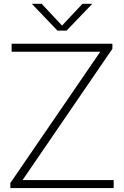

<svg xmlns="http://www.w3.org/2000/svg" viewBox="-20 -964 636 984"><path d="M95.5 -41H562.5V0H33V-26L494 -699H39.5V-740H556V-714ZM402.5 -944.5H453L321 -807H274.5L143 -944.5H193.5L298 -833Z"/></svg>

Font: Encode Sans Semi Expanded ExLight
Style: Regular
Weight: 275
Width: 6
Designer: Multiple Designers
Foundry: Impallari Type
Version: Version 2.000